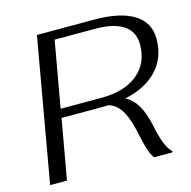

<svg xmlns="http://www.w3.org/2000/svg" viewBox="-103 -803 901 905"><g transform="rotate(-15 347.5 -350.0)"><path d="M480 -303Q516 -284 538 -246.5Q560 -209 574 -144Q585 -90 598.5 -56Q612 -22 630 -6L629 0H539Q525 -20 516.5 -47Q508 -74 498 -120Q483 -196 460 -237.5Q437 -279 396 -293Q385 -292 363 -292H166L114 0H32L155 -700H435Q561 -700 628 -658.5Q695 -617 695 -536Q695 -446 639 -385.5Q583 -325 480 -303ZM613 -531Q613 -594 565.5 -625.5Q518 -657 430 -657H230L173 -335H373Q485 -335 549 -387.5Q613 -440 613 -531Z"/></g></svg>

Font: Fahkwang Light
Style: Italic
Weight: 300
Italic angle: -10°
Version: Version 1.000; ttfautohint (v1.6)